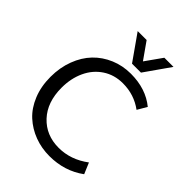

<svg xmlns="http://www.w3.org/2000/svg" viewBox="-266 -1075 1216 1216"><g transform="rotate(45 341.5 -467.0)"><path d="M358.4 -773.4 237.8 -944.8H317.9L397 -832.5L476.6 -944.8H558.6L438.5 -773.4ZM402.3 10.7Q331.5 10.7 268.6 -12.9Q205.6 -36.6 157.2 -80.8Q108.9 -125 80.6 -194.3Q52.2 -263.7 52.2 -349.6Q52.2 -432.6 78.9 -503.2Q105.5 -573.7 151.9 -621.8Q198.2 -669.9 262 -696.8Q325.7 -723.6 398.9 -723.6Q533.2 -723.6 622.6 -650.4L585.4 -586.9Q506.8 -645 405.8 -645Q329.6 -645 271 -606.2Q212.4 -567.4 181.4 -500.5Q150.4 -433.6 150.4 -350.6Q150.4 -221.2 221.9 -144.5Q293.5 -67.9 406.7 -67.9Q514.2 -67.9 607.9 -138.2L639.2 -64Q537.1 10.7 402.3 10.7Z"/></g></svg>

Font: Muli
Style: Regular
Weight: 400
Designer: Vernon Adams
Foundry: newtypography
Version: Version 2; ttfautohint (v1.00rc1.6-4cba) -l 8 -r 50 -G 200 -